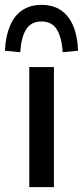

<svg xmlns="http://www.w3.org/2000/svg" viewBox="-48 -767 340 787"><path d="M72 0V-492H173V0ZM35 -553 -28 -559Q-25 -618 -7.5 -660Q10 -702 42.5 -724.5Q75 -747 122 -747Q170 -747 202.5 -724.5Q235 -702 252.5 -660Q270 -618 272 -559L209 -553Q205 -615 184.5 -647Q164 -679 122 -679Q80 -679 59.5 -647Q39 -615 35 -553Z"/></svg>

Font: Nunito Sans 10pt SemiCondensed SemiBold
Style: Regular
Weight: 600
Width: 4
Designer: Vernon Adams
Foundry: Vernon Adams
Version: Version 3.101;gftools[0.9.27]